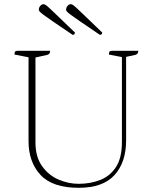

<svg xmlns="http://www.w3.org/2000/svg" viewBox="-20 -883 725 915"><path d="M355 12Q230 12 173 -49.5Q116 -111 116 -211V-610L49 -623Q49 -634 52.5 -637.5Q56 -641 66 -641H219Q219 -624 203 -621L149 -609V-204Q149 -136 180 -92Q211 -48 258.5 -27.5Q306 -7 355 -7Q411 -7 458 -25.5Q505 -44 533 -87.5Q561 -131 561 -206V-611L499 -623Q499 -634 502.5 -637.5Q506 -641 516 -641H639Q639 -624 623 -621L581 -612V-214Q581 -110 526 -49Q471 12 355 12ZM456 -717Q467 -717 467 -728Q416 -777 387.5 -804.5Q359 -832 345.5 -844.5Q332 -857 326.5 -860Q321 -863 317 -863Q309 -863 302 -855Q295 -847 295 -837Q295 -833 298.5 -828.5Q302 -824 316.5 -813Q331 -802 364 -779.5Q397 -757 456 -717ZM326 -717Q337 -717 337 -728Q286 -777 257.5 -804.5Q229 -832 215.5 -844.5Q202 -857 196.5 -860Q191 -863 187 -863Q179 -863 172 -855Q165 -847 165 -837Q165 -833 168.5 -828.5Q172 -824 186.5 -813Q201 -802 234 -779.5Q267 -757 326 -717Z"/></svg>

Font: Petrona Thin
Style: Regular
Weight: 100
Designer: Ringo R. Seeber
Foundry: Ringo R. Seeber
Version: Version 2.001; ttfautohint (v1.8.3)